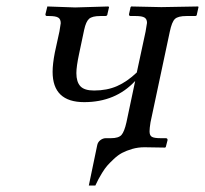

<svg xmlns="http://www.w3.org/2000/svg" viewBox="-20 -451 628 588"><path d="M440.9 -76.2Q438 -58.1 438 -48.8Q438 -36.1 445.1 -32Q452.1 -27.8 472.2 -27.8H487.8Q493.2 -27.8 493.2 -22L487.8 -1L485.8 1L423.8 0H421.9Q402.8 0 385 5.1Q367.2 10.3 354.2 17.1Q341.3 23.9 328.6 35.9Q315.9 47.9 308.6 56.2Q301.3 64.5 292.7 78.4Q284.2 92.3 281.7 97.4Q279.3 102.5 273.9 113.3Q272.5 116.2 272 117.2H252L277.8 -6.8Q279.8 -16.1 287.6 -22Q295.4 -27.8 304.2 -27.8H319.8Q343.3 -27.8 352.1 -37.8Q360.8 -47.9 367.2 -76.2L394 -203.1Q334 -138.2 237.8 -138.2Q141.1 -138.2 141.1 -231Q141.1 -254.9 147.9 -290L162.1 -355Q166 -377.4 166 -379.9Q166 -392.6 158.2 -397.2Q150.4 -401.9 130.9 -401.9H124Q119.1 -401.9 119.1 -407.2L125 -431.2L210 -428.2L312 -431.2L314 -429.2L309.1 -408.2Q309.1 -401.9 301.8 -401.9H287.1Q262.2 -401.9 252.7 -393.3Q243.2 -384.8 237.8 -359.9L222.2 -286.1Q213.9 -247.1 213.9 -227.1Q213.9 -200.2 226.1 -187Q238.3 -173.8 268.1 -173.8Q307.6 -173.8 338.4 -187.3Q369.1 -200.7 398.9 -229L425.8 -354Q430.2 -379.4 430.2 -380.9Q430.2 -392.6 422.6 -397.2Q415 -401.9 396 -401.9H379.9Q375 -401.9 375 -407.2L379.9 -429.2L381.8 -431.2L474.1 -429.2L586.9 -431.2L587.9 -429.2L583 -407.2Q583 -401.9 577.1 -401.9H550.8Q525.4 -401.9 515.9 -393.1Q506.3 -384.3 500 -354Z"/></svg>

Font: Common Serif News
Style: Italic
Weight: 450
Italic angle: -12°
Designer: Philipp H. Poll, Khaled Hosny
Foundry: Stefan Peev, Context Ltd.
Version: Version 1.026